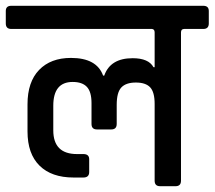

<svg xmlns="http://www.w3.org/2000/svg" viewBox="-44 -643 741 663"><path d="M414 -442Q469 -442 486 -411H490V-531Q490 -542 481 -543H-5Q-24 -543 -24 -562V-605Q-24 -623 -5 -623H658Q677 -623 677 -605V-562Q677 -543 658 -543H592Q581 -543 581 -531V-19Q581 0 562 0H509Q490 0 490 -19V-284Q490 -325 474.5 -341.5Q459 -358 425 -358Q391 -358 375 -341Q359 -324 359 -281V-215Q359 -196 340 -196H291Q272 -196 272 -215V-287Q272 -326 256 -343Q240 -360 207 -360Q140 -360 140 -278V-193Q140 -111 222 -111H244Q264 -111 264 -93V-49Q264 -30 244 -30H210Q134 -30 92.5 -71Q51 -112 51 -189V-283Q51 -360 91 -401.5Q131 -443 201 -443Q290 -443 312 -382H316Q337 -442 414 -442Z"/></svg>

Font: Rajdhani SemiBold
Style: Regular
Weight: 600
Designer: Satya Rajpurohit, Jyotish Sonowal
Foundry: Indian Type Foundry
Version: Version 1.201 February 1, 2022